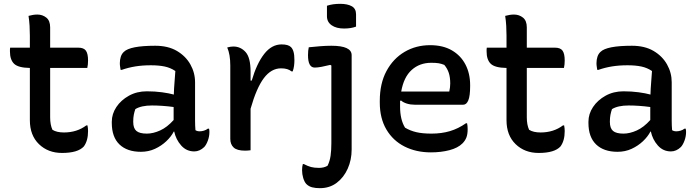

<svg xmlns="http://www.w3.org/2000/svg" viewBox="-20 -783 3630 1003"><path d="M437 -128Q440 -113 440 -98Q440 -48 418 -18Q387 16 304 16Q231 16 183.5 -30Q136 -76 136 -155V-428Q75 -429 53.5 -450Q32 -471 32 -514Q32 -519 32 -524.5Q32 -530 33 -534H136V-597Q136 -623 134.5 -648.5Q133 -674 129 -700Q140 -703 151.5 -705Q163 -707 175 -707Q202 -707 222 -691Q242 -675 242 -640V-534H389Q418 -534 429 -518Q440 -502 440 -467Q440 -457 439 -446.5Q438 -436 436 -428H242V-170Q242 -131 254 -105Q276 -91 314 -91Q382 -91 431 -128Z M999 -353V-152Q999 -139 999.5 -127Q1000 -115 1001 -103Q1010 -97 1023 -97Q1034 -97 1045.5 -100.5Q1057 -104 1066 -111H1072Q1073 -107 1073.5 -103Q1074 -99 1074 -94Q1074 -71 1066 -49Q1058 -27 1047 -15Q1023 8 995 8Q954 8 926.5 -23Q899 -54 890 -96H888Q874 -69 848.5 -45Q823 -21 789.5 -5.5Q756 10 716 10Q644 10 604 -28.5Q564 -67 564 -141V-147Q564 -188 588 -224Q612 -260 653.5 -283Q695 -306 747 -306Q789 -306 826 -301Q863 -296 888 -289Q889 -322 891.5 -351Q894 -380 896 -412Q871 -429 840.5 -435.5Q810 -442 768 -442Q724 -442 687 -436Q650 -430 616 -418H610Q609 -426 607.5 -434.5Q606 -443 606 -453Q606 -471 611 -486.5Q616 -502 627 -512Q659 -544 791 -544Q858 -544 904 -517Q950 -490 974.5 -446.5Q999 -403 999 -353ZM676 -146Q676 -113 692.5 -99Q709 -85 747 -85Q780 -85 816.5 -101.5Q853 -118 887 -156V-224Q858 -228 829 -230Q800 -232 774 -232Q718 -232 687 -213Q682 -199 679 -183.5Q676 -168 676 -149Z M1289 2Q1280 3 1273.5 3.5Q1267 4 1260 4Q1218 4 1200.5 -12.5Q1183 -29 1183 -58V-441Q1183 -499 1167 -535Q1184 -540 1199 -540Q1237 -540 1263 -511Q1289 -482 1289 -408V-362H1295Q1321 -451 1360 -501Q1399 -551 1451 -551Q1486 -551 1500 -537Q1509 -528 1513.5 -512Q1518 -496 1518 -469Q1518 -453 1516 -438.5Q1514 -424 1509 -410H1503Q1493 -418 1480 -422Q1467 -426 1448 -426Q1397 -426 1358.5 -375Q1320 -324 1289 -215Z M1711 -544Q1817 -544 1817 -495V-2Q1817 52 1796.5 98Q1776 144 1739 172Q1702 200 1651 200Q1628 200 1610.5 195.5Q1593 191 1580 178Q1570 167 1564 147Q1558 127 1558 106Q1558 87 1562 74H1567Q1588 85 1605 89.5Q1622 94 1647 94Q1672 94 1691 83Q1703 59 1707 30.5Q1711 2 1711 -35V-441L1705 -444Q1681 -438 1660 -434Q1639 -430 1624 -430Q1589 -430 1589 -495Q1589 -507 1590 -517.5Q1591 -528 1593 -536Q1621 -539 1652 -541.5Q1683 -544 1711 -544ZM1688 -753Q1718 -763 1757 -763Q1795 -763 1817.5 -750.5Q1840 -738 1840 -708V-644Q1814 -634 1777 -634Q1737 -634 1712.5 -651Q1688 -668 1688 -698Z M2227 -547Q2294 -547 2340.5 -520Q2387 -493 2411.5 -446Q2436 -399 2436 -338V-333Q2436 -282 2426.5 -259Q2417 -236 2400 -236H2146Q2124 -236 2105 -242Q2086 -248 2075 -258L2070 -256Q2070 -246 2070 -235V-226Q2070 -158 2096 -116Q2123 -100 2155 -92.5Q2187 -85 2234 -85Q2287 -85 2330.5 -98Q2374 -111 2414 -139H2420Q2423 -126 2423 -108Q2423 -82 2416.5 -65Q2410 -48 2396 -34Q2372 -10 2328 1.5Q2284 13 2231 13Q2154 13 2093.5 -17.5Q2033 -48 1998.5 -106.5Q1964 -165 1964 -247V-256Q1964 -347 1999 -412Q2034 -477 2093.5 -512Q2153 -547 2227 -547ZM2233 -455Q2172 -455 2130.5 -417.5Q2089 -380 2076 -305H2327Q2332 -327 2332 -347Q2332 -379 2324.5 -402Q2317 -425 2301 -444Q2286 -450 2272 -452.5Q2258 -455 2233 -455Z M2927 -128Q2930 -113 2930 -98Q2930 -48 2908 -18Q2877 16 2794 16Q2721 16 2673.5 -30Q2626 -76 2626 -155V-428Q2565 -429 2543.5 -450Q2522 -471 2522 -514Q2522 -519 2522 -524.5Q2522 -530 2523 -534H2626V-597Q2626 -623 2624.5 -648.5Q2623 -674 2619 -700Q2630 -703 2641.5 -705Q2653 -707 2665 -707Q2692 -707 2712 -691Q2732 -675 2732 -640V-534H2879Q2908 -534 2919 -518Q2930 -502 2930 -467Q2930 -457 2929 -446.5Q2928 -436 2926 -428H2732V-170Q2732 -131 2744 -105Q2766 -91 2804 -91Q2872 -91 2921 -128Z M3489 -353V-152Q3489 -139 3489.5 -127Q3490 -115 3491 -103Q3500 -97 3513 -97Q3524 -97 3535.5 -100.5Q3547 -104 3556 -111H3562Q3563 -107 3563.5 -103Q3564 -99 3564 -94Q3564 -71 3556 -49Q3548 -27 3537 -15Q3513 8 3485 8Q3444 8 3416.5 -23Q3389 -54 3380 -96H3378Q3364 -69 3338.5 -45Q3313 -21 3279.5 -5.5Q3246 10 3206 10Q3134 10 3094 -28.5Q3054 -67 3054 -141V-147Q3054 -188 3078 -224Q3102 -260 3143.5 -283Q3185 -306 3237 -306Q3279 -306 3316 -301Q3353 -296 3378 -289Q3379 -322 3381.5 -351Q3384 -380 3386 -412Q3361 -429 3330.5 -435.5Q3300 -442 3258 -442Q3214 -442 3177 -436Q3140 -430 3106 -418H3100Q3099 -426 3097.5 -434.5Q3096 -443 3096 -453Q3096 -471 3101 -486.5Q3106 -502 3117 -512Q3149 -544 3281 -544Q3348 -544 3394 -517Q3440 -490 3464.5 -446.5Q3489 -403 3489 -353ZM3166 -146Q3166 -113 3182.5 -99Q3199 -85 3237 -85Q3270 -85 3306.5 -101.5Q3343 -118 3377 -156V-224Q3348 -228 3319 -230Q3290 -232 3264 -232Q3208 -232 3177 -213Q3172 -199 3169 -183.5Q3166 -168 3166 -149Z"/></svg>

Font: Recursive Sn Csl St Med
Style: Regular
Weight: 500
Version: Version 1.079;hotconv 1.0.112;makeotfexe 2.5.65598; ttfautoh